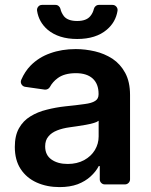

<svg xmlns="http://www.w3.org/2000/svg" viewBox="-20 -753 615 784"><path d="M129.6 -7.8Q88.1 -26.6 64.3 -62.9Q40.5 -99.4 40.5 -153.1Q40.5 -199.2 57.5 -229.4Q74.6 -259.9 104 -277.7Q133.9 -296.2 170.5 -305Q207.7 -314.6 247.5 -318.9Q291.2 -323.2 325.3 -328.1Q354.8 -331.7 368.6 -340.9Q382.5 -349.4 382.5 -367.9V-370Q382.5 -410.2 358.7 -432.2Q334.5 -454.2 290.1 -454.2Q242.5 -454.2 215.2 -433.6Q195 -418.7 183.9 -398.1Q180.8 -392.4 174.9 -389.4Q169 -386.4 162.6 -387.1L83.1 -398.4Q75.3 -399.5 70.1 -405.5Q65 -411.6 65 -419Q65 -422.6 66.8 -427.2Q81.7 -461.6 105.1 -485.4Q138.5 -519.2 185 -535.5Q231.9 -552.6 289.4 -552.6Q327.8 -552.6 367.9 -543.3Q405.9 -534.4 439.3 -513.1Q471.6 -491.5 491.1 -455.6Q511 -419 511 -365.1V-20.6Q511 -12.1 504.8 -6Q498.6 0 490.1 0H408Q399.5 0 393.5 -6Q387.4 -12.1 387.4 -20.6V-74.9H383.2Q371.8 -52.6 350.1 -32.7Q328.5 -12.8 297.2 -0.7Q265.3 11 223 11Q171.5 11 129.6 -7.8ZM190.3 -101.6Q215.9 -83.5 256.4 -83.5Q294.4 -83.5 323.5 -99.1Q351.9 -114.7 367.2 -139.9Q382.8 -165.8 382.8 -195.7V-259.9Q376.1 -254.6 362.2 -250.7Q348 -246.4 330.3 -243.3L295.1 -237.6L264.9 -233.3Q235.8 -229.4 213.4 -220.5Q190 -211.3 177.6 -195.7Q164.4 -180.4 164.4 -155.2Q164.4 -119.7 190.3 -101.6ZM363.3 -716.6Q359.4 -699.9 348.7 -687.1Q332.7 -667.3 295.1 -667.3Q256.7 -667.3 240.8 -687.1Q229.8 -702.1 226.9 -716.6Q225.1 -723.7 219.6 -728.3Q214.1 -733 206.7 -733H151.6Q142 -733 136 -725.7Q130 -718.4 131.4 -708.8Q138.5 -663 174 -632.1Q219.5 -593.8 295.1 -593.8Q371.8 -593.8 416.5 -632.1Q452.4 -662.6 459.9 -708.8Q461.3 -718.4 455.1 -725.7Q448.9 -733 439.3 -733H383.9Q376.4 -733 370.7 -728.3Q365.1 -723.7 363.3 -716.6Z"/></svg>

Font: DeltaSans SemiBold
Style: Regular
Weight: 600
Designer: Rasmus Andersson
Foundry: rsms
Version: Version 3.012